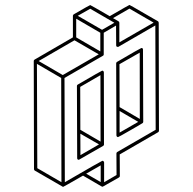

<svg xmlns="http://www.w3.org/2000/svg" viewBox="-20 -763 772 769"><path d="M232.9 -14.6Q232.4 -14.6 231.4 -14.9Q230.5 -15.1 230.5 -15.6L119.6 -79.6Q116.2 -81.5 116.2 -85.4L115.2 -519.5Q115.7 -522.5 118.7 -524.4L272 -613.3V-700.2Q272.5 -703.6 275.4 -705.6Q339.4 -742.7 341.3 -742.7Q342.8 -742.7 419.4 -698.2Q497.1 -743.2 498.5 -743.2Q500 -743.2 556.2 -710.4L612.8 -677.7L613.3 -677.2H613.8V-676.3L614.7 -675.8V-675.3Q615.2 -674.8 615.2 -673.3L615.7 -672.4L616.7 -239.3Q616.7 -235.4 613.3 -233.4L459.5 -144.5L460 -58.1Q460 -54.2 456.5 -52.2Q392.6 -15.6 391.8 -15.4Q391.1 -15.1 390.6 -15.1Q389.2 -15.1 387.7 -16.1H387.2L312.5 -59.6Q234.4 -14.6 232.9 -14.6ZM458 -593.3 595.2 -672.4 498.5 -728.5 432.6 -690.4 454.6 -677.7Q458 -675.8 458 -671.9ZM388.7 -643.6 438 -671.9 341.3 -728 291.5 -699.7ZM381.8 -557.1V-631.8L285.2 -688V-613.3ZM226.1 -33.2 225.1 -450.7 127.9 -507.3 129.4 -89.4ZM231.4 -462.4 375.5 -545.4 278.3 -601.6 134.8 -518.6ZM383.3 -33.7V-100.6L325.2 -67.4ZM397 -33.2 446.8 -62 446.3 -148.4Q446.3 -152.3 449.7 -154.3L603.5 -243.2L602.1 -661.1L453.6 -575.2H451.7Q445.3 -575.2 445.3 -581.5L444.8 -660.6L395.5 -631.8V-544.9Q395.5 -542.5 393.6 -540.5L238.3 -450.7L239.7 -33.2Q387.7 -119.1 390.1 -119.1L393.6 -118.2Q397 -114.7 397 -112.3ZM295.9 -123Q289.1 -123 289.1 -129.9L288.1 -418.9Q288.1 -422.4 291.5 -424.3Q387.2 -480 389.2 -480Q395 -480 396 -473.1L396.5 -183.6Q396 -180.2 393.1 -178.7Q296.9 -123 295.9 -123ZM302.2 -141.6 376.5 -184.6 301.8 -227.5ZM382.8 -195.8 382.3 -461.9 301.3 -415 301.8 -243.2ZM452.6 -213.9Q451.2 -213.9 449.7 -214.8Q446.3 -216.8 446.3 -220.7L445.3 -509.3Q445.3 -513.2 448.7 -515.1Q543.9 -570.8 546.4 -570.8Q552.7 -570.8 552.7 -564L553.7 -274.4Q553.2 -272 552.2 -270.8Q551.3 -269.5 502.9 -241.7Q454.6 -213.9 452.6 -213.9ZM459 -231.9 533.7 -274.9 459 -318.4ZM540 -286.6 539.6 -552.2 458.5 -505.9 459 -334Z"/></svg>

Font: 3D Isometric
Style: Regular
Weight: 400
Designer: GGBotNet
Version: 1.10